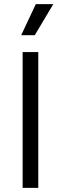

<svg xmlns="http://www.w3.org/2000/svg" viewBox="-20 -913 296 933"><path d="M90 0V-660H166V0ZM149 -742H83L154 -893H239Z"/></svg>

Font: Bricolage Grotesque 96pt ExtraBold Light
Style: Regular
Weight: 300
Version: Version 1.001;gftools[0.9.33.dev8+g029e19f]